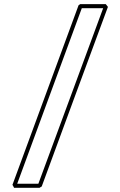

<svg xmlns="http://www.w3.org/2000/svg" viewBox="-20 -896 580 926"><path d="M366.7 -876H490.2L500.5 -862.8Q420.4 -646.5 340.6 -429.9Q260.7 -213.4 181.2 3.4Q178.7 4.9 176 6.3Q173.3 7.8 170.9 9.8H47.9Q45.9 5.9 44.2 2.4Q42.5 -1 40 -4.4Q119.6 -221.2 199.5 -437.7Q279.3 -654.3 358.9 -870.6ZM374.5 -856.4Q295.9 -643.6 218.5 -432.9Q141.1 -222.2 63 -9.8H165Q243.7 -222.7 321.3 -433.1Q398.9 -643.6 477.5 -856.4Z"/></svg>

Font: Preussische VI 9 Linie
Style: Regular
Weight: 400
Designer: Peter Wiegel
Foundry: Peter Wiegel
Version: Version 1.000 2009 initial release